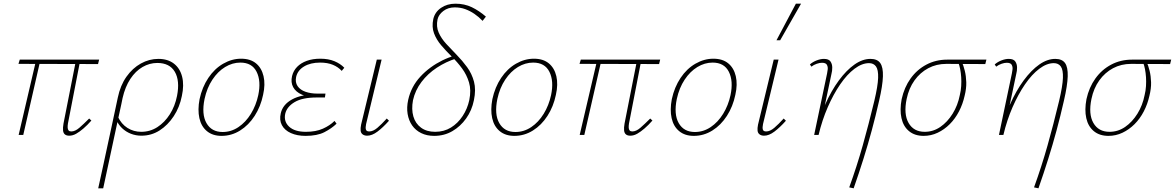

<svg xmlns="http://www.w3.org/2000/svg" viewBox="-20 -731 6364 1040"><path d="M355 4Q340 4 331.5 -3Q323 -10 321.5 -24.5Q320 -39 324 -62L392 -407H415L348 -62Q346 -49 346.5 -39.5Q347 -30 351.5 -24.5Q356 -19 366 -19Q387 -19 410 -39Q433 -59 463 -89L475 -78Q453 -53 432 -35Q411 -17 392.5 -6.5Q374 4 355 4ZM81 0 176 -407H199L106 0ZM511 -384 80 -385 87 -408H517Z M512 289Q526 226 538.5 168Q551 110 563.5 52Q576 -6 589.5 -68.5Q603 -131 618 -202Q632 -269 665 -315.5Q698 -362 743 -387Q788 -412 838 -412Q889 -412 922 -386.5Q955 -361 966.5 -315.5Q978 -270 965 -211Q953 -150 921 -101.5Q889 -53 844.5 -24.5Q800 4 746 4Q716 4 689 -6.5Q662 -17 641 -37Q620 -57 608 -86L618 -100Q637 -59 670.5 -38Q704 -17 745 -17Q793 -17 832.5 -42.5Q872 -68 900 -112Q928 -156 939 -212Q955 -294 927 -342Q899 -390 832 -390Q790 -390 752 -368Q714 -346 686 -303.5Q658 -261 644 -200Q641 -184 637.5 -168Q634 -152 628 -124Q622 -96 611 -46.5Q600 3 583 84Q566 165 539 289Z M1180 5Q1132 5 1101 -20.5Q1070 -46 1060 -91Q1050 -136 1061 -194Q1075 -259 1108.5 -309Q1142 -359 1189 -386Q1236 -413 1286 -413Q1336 -413 1366.5 -388Q1397 -363 1407.5 -318.5Q1418 -274 1405 -217Q1392 -154 1359.5 -103.5Q1327 -53 1280.5 -24Q1234 5 1180 5ZM1186 -16Q1232 -16 1271.5 -42.5Q1311 -69 1339 -114.5Q1367 -160 1379 -216Q1395 -292 1370 -342Q1345 -392 1282 -392Q1239 -392 1199.5 -368Q1160 -344 1130.5 -299.5Q1101 -255 1088 -195Q1071 -112 1098.5 -64Q1126 -16 1186 -16Z M1635 5Q1590 5 1556 -10Q1522 -25 1507 -53Q1492 -81 1501 -118Q1512 -165 1562 -192.5Q1612 -220 1696 -220L1694 -204Q1648 -204 1615 -218.5Q1582 -233 1568 -259Q1554 -285 1562 -319Q1569 -348 1589.5 -369Q1610 -390 1642 -401.5Q1674 -413 1715 -413Q1759 -413 1791.5 -399.5Q1824 -386 1845 -364L1831 -347Q1812 -368 1783 -380Q1754 -392 1714 -392Q1662 -392 1627 -371Q1592 -350 1584 -314Q1578 -285 1592 -264.5Q1606 -244 1634.5 -234Q1663 -224 1699 -224H1743L1740 -203H1696Q1618 -203 1576 -178Q1534 -153 1525 -115Q1516 -73 1546 -45Q1576 -17 1637 -17Q1691 -17 1729 -34Q1767 -51 1792 -76L1803 -61Q1776 -35 1737 -15Q1698 5 1635 5Z M1969 4Q1954 4 1944.5 -3Q1935 -10 1933.5 -23Q1932 -36 1936 -56L2021 -408H2047L1963 -59Q1959 -40 1962 -29.5Q1965 -19 1980 -19Q2001 -19 2024 -38.5Q2047 -58 2075 -89L2087 -77Q2054 -40 2024.5 -18Q1995 4 1969 4Z M2332 5Q2292 5 2261.5 -10Q2231 -25 2212.5 -51.5Q2194 -78 2188 -113.5Q2182 -149 2191 -190Q2199 -226 2215.5 -257.5Q2232 -289 2257 -316Q2282 -343 2312 -365Q2342 -387 2375.5 -403.5Q2409 -420 2444 -430L2451 -414Q2396 -397 2346.5 -364.5Q2297 -332 2263 -287Q2229 -242 2217 -188Q2208 -139 2219 -100.5Q2230 -62 2260.5 -39.5Q2291 -17 2337 -17Q2385 -17 2422.5 -40Q2460 -63 2486 -102.5Q2512 -142 2522 -189Q2533 -243 2520.5 -284.5Q2508 -326 2483 -360Q2458 -394 2427 -424.5Q2396 -455 2370 -485.5Q2344 -516 2331 -550.5Q2318 -585 2327 -628Q2336 -666 2369 -688.5Q2402 -711 2447 -711Q2496 -711 2535.5 -692Q2575 -673 2612 -641L2594 -618Q2573 -640 2549.5 -656Q2526 -672 2500 -681.5Q2474 -691 2443 -691Q2407 -691 2381.5 -671.5Q2356 -652 2350 -626Q2342 -587 2356 -555Q2370 -523 2397 -493.5Q2424 -464 2454 -433.5Q2484 -403 2510 -367.5Q2536 -332 2547.5 -288.5Q2559 -245 2547 -188Q2536 -133 2505 -89.5Q2474 -46 2430 -20.5Q2386 5 2332 5Z M2766 5Q2718 5 2687 -20.5Q2656 -46 2646 -91Q2636 -136 2647 -194Q2661 -259 2694.5 -309Q2728 -359 2775 -386Q2822 -413 2872 -413Q2922 -413 2952.5 -388Q2983 -363 2993.5 -318.5Q3004 -274 2991 -217Q2978 -154 2945.5 -103.5Q2913 -53 2866.5 -24Q2820 5 2766 5ZM2772 -16Q2818 -16 2857.5 -42.5Q2897 -69 2925 -114.5Q2953 -160 2965 -216Q2981 -292 2956 -342Q2931 -392 2868 -392Q2825 -392 2785.5 -368Q2746 -344 2716.5 -299.5Q2687 -255 2674 -195Q2657 -112 2684.5 -64Q2712 -16 2772 -16Z M3394 4Q3379 4 3370.5 -3Q3362 -10 3360.5 -24.5Q3359 -39 3363 -62L3431 -407H3454L3387 -62Q3385 -49 3385.5 -39.5Q3386 -30 3390.5 -24.5Q3395 -19 3405 -19Q3426 -19 3449 -39Q3472 -59 3502 -89L3514 -78Q3492 -53 3471 -35Q3450 -17 3431.5 -6.5Q3413 4 3394 4ZM3120 0 3215 -407H3238L3145 0ZM3550 -384 3119 -385 3126 -408H3556Z M3738 5Q3690 5 3659 -20.5Q3628 -46 3618 -91Q3608 -136 3619 -194Q3633 -259 3666.5 -309Q3700 -359 3747 -386Q3794 -413 3844 -413Q3894 -413 3924.5 -388Q3955 -363 3965.5 -318.5Q3976 -274 3963 -217Q3950 -154 3917.5 -103.5Q3885 -53 3838.5 -24Q3792 5 3738 5ZM3744 -16Q3790 -16 3829.5 -42.5Q3869 -69 3897 -114.5Q3925 -160 3937 -216Q3953 -292 3928 -342Q3903 -392 3840 -392Q3797 -392 3757.5 -368Q3718 -344 3688.5 -299.5Q3659 -255 3646 -195Q3629 -112 3656.5 -64Q3684 -16 3744 -16Z M4119 4Q4104 4 4094.5 -3Q4085 -10 4083.5 -23Q4082 -36 4086 -56L4171 -408H4197L4113 -59Q4109 -40 4112 -29.5Q4115 -19 4130 -19Q4151 -19 4174 -38.5Q4197 -58 4225 -89L4237 -77Q4204 -40 4174.5 -18Q4145 4 4119 4ZM4186 -513 4291 -711H4319L4206 -513Z M4580 284Q4601 226 4619 170Q4637 114 4653 57.5Q4669 1 4684.5 -59Q4700 -119 4716 -185Q4735 -265 4736.5 -309Q4738 -353 4725 -371Q4712 -389 4687 -389Q4649 -389 4608.5 -358.5Q4568 -328 4531 -274Q4494 -220 4463.5 -150Q4433 -80 4414 0H4394Q4416 -89 4449.5 -164.5Q4483 -240 4524 -295.5Q4565 -351 4608.5 -381.5Q4652 -412 4695 -412Q4732 -412 4748 -389.5Q4764 -367 4762.5 -317.5Q4761 -268 4742 -186Q4723 -102 4702 -24.5Q4681 53 4657 129.5Q4633 206 4604 289ZM4390 0 4460 -333Q4462 -342 4463.5 -355.5Q4465 -369 4459 -380Q4453 -391 4432 -391Q4420 -391 4404 -385.5Q4388 -380 4375 -370L4367 -382Q4383 -396 4404 -404Q4425 -412 4443 -412Q4469 -412 4478.5 -398Q4488 -384 4488 -365Q4488 -346 4484 -332L4414 0Z M4983 5Q4935 5 4904 -20.5Q4873 -46 4863 -91Q4853 -136 4864 -194Q4878 -258 4912.5 -306Q4947 -354 4998 -381Q5049 -408 5111 -408H5323L5317 -384Q5254 -384 5196.5 -384.5Q5139 -385 5106 -385Q5052 -385 5008 -361.5Q4964 -338 4933.5 -295.5Q4903 -253 4891 -195Q4874 -113 4901.5 -65Q4929 -17 4989 -17Q5035 -17 5073.5 -43.5Q5112 -70 5140 -115Q5168 -160 5179 -216Q5185 -240 5186.5 -265Q5188 -290 5186.5 -313Q5185 -336 5181 -356.5Q5177 -377 5171 -392L5189 -398Q5199 -376 5206 -347.5Q5213 -319 5214 -285.5Q5215 -252 5205 -212Q5195 -167 5174.5 -127.5Q5154 -88 5124.5 -58.5Q5095 -29 5059 -12Q5023 5 4983 5Z M5581 284Q5602 226 5620 170Q5638 114 5654 57.5Q5670 1 5685.5 -59Q5701 -119 5717 -185Q5736 -265 5737.5 -309Q5739 -353 5726 -371Q5713 -389 5688 -389Q5650 -389 5609.5 -358.5Q5569 -328 5532 -274Q5495 -220 5464.5 -150Q5434 -80 5415 0H5395Q5417 -89 5450.5 -164.5Q5484 -240 5525 -295.5Q5566 -351 5609.5 -381.5Q5653 -412 5696 -412Q5733 -412 5749 -389.5Q5765 -367 5763.5 -317.5Q5762 -268 5743 -186Q5724 -102 5703 -24.5Q5682 53 5658 129.5Q5634 206 5605 289ZM5391 0 5461 -333Q5463 -342 5464.5 -355.5Q5466 -369 5460 -380Q5454 -391 5433 -391Q5421 -391 5405 -385.5Q5389 -380 5376 -370L5368 -382Q5384 -396 5405 -404Q5426 -412 5444 -412Q5470 -412 5479.5 -398Q5489 -384 5489 -365Q5489 -346 5485 -332L5415 0Z M5984 5Q5936 5 5905 -20.5Q5874 -46 5864 -91Q5854 -136 5865 -194Q5879 -258 5913.5 -306Q5948 -354 5999 -381Q6050 -408 6112 -408H6324L6318 -384Q6255 -384 6197.5 -384.5Q6140 -385 6107 -385Q6053 -385 6009 -361.5Q5965 -338 5934.5 -295.5Q5904 -253 5892 -195Q5875 -113 5902.5 -65Q5930 -17 5990 -17Q6036 -17 6074.5 -43.5Q6113 -70 6141 -115Q6169 -160 6180 -216Q6186 -240 6187.5 -265Q6189 -290 6187.5 -313Q6186 -336 6182 -356.5Q6178 -377 6172 -392L6190 -398Q6200 -376 6207 -347.5Q6214 -319 6215 -285.5Q6216 -252 6206 -212Q6196 -167 6175.5 -127.5Q6155 -88 6125.5 -58.5Q6096 -29 6060 -12Q6024 5 5984 5Z"/></svg>

Font: Ysabeau Office Thin
Style: Italic
Weight: 250
Italic angle: -12°
Designer: Christian Thalmann (Catharsis Fonts)
Version: Version 2.001;gftools[0.9.30]; featfreeze: tnum,lnum,ss02